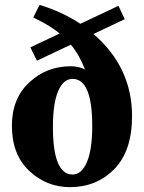

<svg xmlns="http://www.w3.org/2000/svg" viewBox="-20 -756 594 791"><path d="M279 -37Q316 -37 338 -88Q360 -139 360 -237Q360 -431 279 -431Q241 -431 219.5 -380.5Q198 -330 198 -233Q198 -37 279 -37ZM494 -677 365 -616Q524 -479 524 -278Q524 -134 451 -59.5Q378 15 268 15Q172 15 100.5 -52Q29 -119 29 -238Q29 -350 100.5 -416.5Q172 -483 271 -483Q304 -483 330 -470Q307 -530 272 -572L132 -506L105 -561L226 -618Q186 -651 117 -684L143 -736Q237 -707 311 -658L468 -732Z"/></svg>

Font: TypoPRO Source Serif Pro
Style: Bold
Weight: 700
Designer: Frank Grießhammer
Foundry: Adobe Systems Incorporated
Version: Version 1.017;PS 1.0;hotconv 1.0.79;makeotf.lib2.5.61930